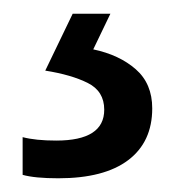

<svg xmlns="http://www.w3.org/2000/svg" viewBox="-20 -20 257 280"><path d="M202 138Q202 187 167 213.5Q132 240 65 240Q31 240 13 235V180Q32 185 62 185Q132 185 132 140Q132 113 108 101Q84 89 46 83L86 0H141L116 52Q154 60 178 81Q202 102 202 138Z"/></svg>

Font: Noto Sans Gujarati SemiCondensed
Style: Regular
Weight: 400
Width: 4
Designer: Jelle Bosma - Monotype Design Team, Universal Thirst
Foundry: Monotype Imaging Inc.
Version: Version 2.106; ttfautohint (v1.8.4.7-5d5b)